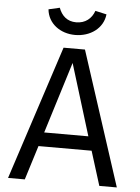

<svg xmlns="http://www.w3.org/2000/svg" viewBox="-59 -937 719 983"><g transform="rotate(5 300.0 -445.5)"><path d="M298 -759C375 -759 441 -805 449 -878L391 -891C377 -851 345 -824 298 -824C251 -824 223 -851 208 -891L151 -878C158 -805 222 -759 298 -759ZM434 -176 489 0H579L355 -689H245L20 0H106L161 -176ZM184 -248 298 -615 411 -248Z"/></g></svg>

Font: FiraMono Nerd Font
Style: Regular
Weight: 400
Designer: Carrois Corporate & Edenspiekermann AG
Foundry: Carrois Corporate GbR & Edenspiekermann AG
Version: Version 003.206;Nerd Fonts 3.3.0